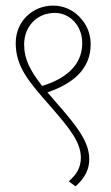

<svg xmlns="http://www.w3.org/2000/svg" viewBox="-20 -637 397 684"><path d="M249 27C284 -4 298 -35 298 -70C298 -133 252 -190 180 -272C169 -285 159 -297 149 -308C232 -336 303 -386 303 -479C303 -519 288 -551 264 -576C240 -602 206 -617 169 -617C96 -617 36 -561 36 -484C36 -399 82 -347 158 -260C229 -179 268 -130 268 -75C268 -42 254 -16 225 9ZM66 -479C66 -543 112 -591 175 -591C230 -591 273 -545 273 -483C273 -403 211 -355 130 -331C88 -385 66 -425 66 -479Z"/></svg>

Font: Noto Serif Devanagari ExtraCondensed Thin
Style: Regular
Weight: 100
Width: 2
Designer: Universal Thirst, Indian Type Foundry and the Monotype Design Team
Foundry: Monotype Imaging Inc.
Version: Version 2.004